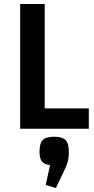

<svg xmlns="http://www.w3.org/2000/svg" viewBox="-20 -645 473 962"><path d="M81 0V-625H204V-102H425V0ZM260 297 209 282 231 182Q203 179 190.5 164.5Q178 150 178 115Q178 73 194.5 56.5Q211 40 252 40Q291 40 308 56.5Q325 73 325 115Q325 149 317 172.5Q309 196 293 228Z"/></svg>

Font: Changa Medium
Style: Regular
Weight: 500
Designer: Eduardo Rodriguez Tunni
Foundry: Eduardo Rodriguez Tunni
Version: Version 3.003